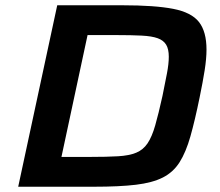

<svg xmlns="http://www.w3.org/2000/svg" viewBox="-20 -708 834 728"><path d="M49 0 197 -688H444Q567 -688 636.5 -674.5Q706 -661 734.5 -624.5Q763 -588 763 -520Q763 -486 756 -441.5Q749 -397 737 -339Q719 -251 702 -191Q685 -131 661 -93Q637 -55 597.5 -35Q558 -15 495.5 -7.5Q433 0 337 0ZM213 -113H320Q385 -113 427.5 -115.5Q470 -118 496.5 -129Q523 -140 539.5 -164.5Q556 -189 568.5 -232.5Q581 -276 596 -344Q606 -393 613 -429.5Q620 -466 620 -493Q620 -522 610 -538.5Q600 -555 578 -563Q556 -571 517 -573Q478 -575 421 -575H312Z"/></svg>

Font: Saira Expanded SemiBold
Style: Italic
Weight: 600
Width: 7
Italic angle: -12°
Designer: Hector Gatti with collaboration of the Omnibus-Type team
Foundry: Omnibus-Type
Version: Version 1.101